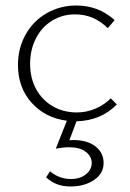

<svg xmlns="http://www.w3.org/2000/svg" viewBox="-20 -435 471 695"><path d="M257 4 231 73Q236 72 246 72Q296 72 325.5 95Q355 118 355 155Q355 193 320.5 216.5Q286 240 235 240Q208 240 187 232Q166 224 147 207L161 185Q194 213 237 213Q270 213 291 196Q312 179 312 155Q312 131 290.5 114.5Q269 98 230 98Q210 98 182 103L222 2Q144 -8 94.5 -63Q45 -118 45 -200Q45 -260 72.5 -309.5Q100 -359 148.5 -387Q197 -415 257 -415Q337 -415 395 -362L370 -333Q320 -383 252 -383Q205 -383 167.5 -359.5Q130 -336 109.5 -295Q89 -254 89 -204Q89 -152 111 -112Q133 -72 171.5 -50Q210 -28 258 -28Q293 -28 325 -41.5Q357 -55 381 -79L403 -57Q345 2 257 4Z"/></svg>

Font: Ysabeau Light
Style: Regular
Weight: 300
Designer: Christian Thalmann (Catharsis Fonts)
Version: Version 0.003